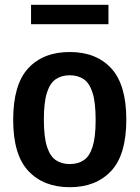

<svg xmlns="http://www.w3.org/2000/svg" viewBox="-20 -771 582 801"><path d="M271 10Q162 10 98.5 -57.5Q35 -125 35 -271Q35 -418.5 97.8 -486.2Q160.5 -554 271 -554Q381.5 -554 444.2 -485.8Q507 -417.5 507 -272Q507 -125.5 443.8 -57.8Q380.5 10 271 10ZM271 -86.5Q305 -86.5 329.2 -102.5Q353.5 -118.5 366.2 -158.5Q379 -198.5 379 -270.5Q379 -344 366 -384.5Q353 -425 328.8 -441Q304.5 -457 271 -457Q237.5 -457 213.2 -441Q189 -425 176 -385Q163 -345 163 -272.5Q163 -199.5 176 -159.2Q189 -119 213 -102.8Q237 -86.5 271 -86.5ZM109.5 -670V-751H432.5V-670Z"/></svg>

Font: Encode Sans SemiCondensed SemiCondensed SemiBold
Style: Regular
Weight: 600
Width: 4
Designer: Multiple Designers
Foundry: Impallari Type
Version: Version 3.000; ttfautohint (v1.8.3) -l 8 -r 50 -G 200 -x 14 